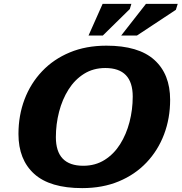

<svg xmlns="http://www.w3.org/2000/svg" viewBox="-20 -955 934 988"><path d="M855.5 -441.5Q855.5 -346 824.2 -263.5Q793 -181 734 -118.8Q675 -56.5 591.5 -21.8Q508 13 403 13Q237 13 156 -60.2Q75 -133.5 75 -265.5Q75 -361 106.2 -443.5Q137.5 -526 196.5 -588.2Q255.5 -650.5 339 -685.2Q422.5 -720 527.5 -720Q693 -720 774.2 -646.8Q855.5 -573.5 855.5 -441.5ZM267.5 -249Q267.5 -102 408.5 -102Q470.5 -102 518.2 -132Q566 -162 598 -212.8Q630 -263.5 646.5 -327.2Q663 -391 663 -458Q663 -605 522 -605Q460 -605 412.2 -575Q364.5 -545 332.5 -494.2Q300.5 -443.5 284 -379.8Q267.5 -316 267.5 -249ZM603.5 -772 731 -935H894.5L885 -904.5L684.5 -772ZM435.5 -772 508 -935H656L648 -908.5L509 -772Z"/></svg>

Font: Newsreader Caption
Style: Bold Italic
Weight: 700
Italic angle: -17°
Designer: Hugues Gentile
Foundry: Production Type
Version: Version 1.001